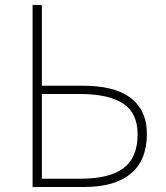

<svg xmlns="http://www.w3.org/2000/svg" viewBox="-20 -746 661 766"><path d="M110 0V-726H147V-404H311Q370 -404 417 -393Q464 -382 497 -358.5Q530 -335 548 -298.5Q566 -262 566 -212Q566 -107 502 -53.5Q438 0 316 0ZM147 -371V-33H302Q416 -33 472.5 -75Q529 -117 529 -210Q529 -295 471 -333Q413 -371 298 -371Z"/></svg>

Font: Kinto Sans Thin
Style: Regular
Weight: 100
Designer: Authors: Ryoko NISHIZUKA  (kana & ideographs); Paul D. Hunt (Latin, Greek & Cyrillic); Wenlong ZHANG  (bopomofo); Sandol
Foundry: Adobe Systems Incorporated, ookami Inc.
Version: Version 0.001